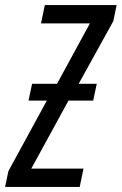

<svg xmlns="http://www.w3.org/2000/svg" viewBox="-61 -734 478 754"><path d="M-41 0H252L267 -72H62L208 -339H305L319 -405H248L384 -651L397 -714H115L100 -642H292L163 -405H65L51 -339H123L-28 -62Z"/></svg>

Font: Noto Sans ExtraCondensed
Style: Italic
Weight: 400
Width: 2
Italic angle: -12°
Designer: Monotype Design Team
Foundry: Monotype Imaging Inc.
Version: Version 2.013